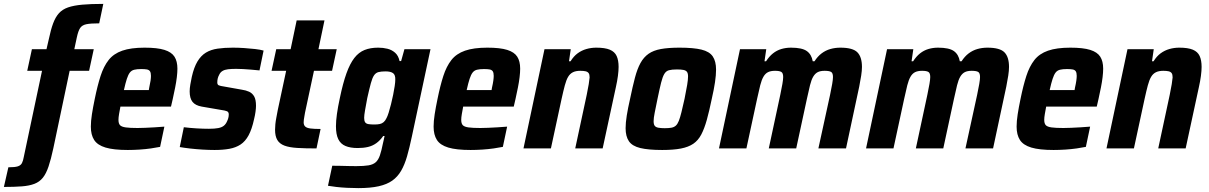

<svg xmlns="http://www.w3.org/2000/svg" viewBox="-89 -763 6217 987"><path d="M-69 198 -46 97Q-12 97 3 92Q18 87 24 75Q30 63 33 45L127 -399H51L75 -510H150L162 -562Q172 -610 184 -642.5Q196 -675 214 -695Q232 -715 261 -725Q290 -735 334 -739Q378 -743 442 -743L421 -643Q377 -643 355 -638.5Q333 -634 323 -619Q313 -604 306 -571L293 -510H393L369 -399H269L185 0Q173 56 160.5 93Q148 130 131 151Q114 172 88 182Q62 192 24 195Q-14 198 -69 198Z M568 8Q495 8 453.5 -4.5Q412 -17 395 -43.5Q378 -70 378 -112Q378 -140 383.5 -175.5Q389 -211 398 -254Q412 -323 428 -372.5Q444 -422 469.5 -454.5Q495 -487 539.5 -502.5Q584 -518 654 -518Q720 -518 756.5 -506.5Q793 -495 808 -471.5Q823 -448 823 -410Q823 -391 820 -366Q817 -341 811.5 -313.5Q806 -286 799 -254L790 -215H530Q526 -194 523 -176.5Q520 -159 520 -147Q520 -128 528 -119.5Q536 -111 557.5 -108Q579 -105 618 -105Q635 -105 658 -106Q681 -107 706.5 -108.5Q732 -110 756 -112L734 -8Q715 -4 687 0Q659 4 628 6Q597 8 568 8ZM548 -300H676L678 -312Q683 -334 685 -348.5Q687 -363 687 -373Q687 -389 682 -396.5Q677 -404 666 -406Q655 -408 637 -408Q615 -408 601 -404.5Q587 -401 578.5 -390Q570 -379 563 -357.5Q556 -336 548 -300Z M1014 8Q985 8 952 6Q919 4 888.5 0.5Q858 -3 835 -7L856 -109Q872 -107 889 -105.5Q906 -104 922.5 -103Q939 -102 955 -101.5Q971 -101 985 -101Q1014 -101 1032.5 -104.5Q1051 -108 1061.5 -116.5Q1072 -125 1078 -139Q1082 -147 1084.5 -156Q1087 -165 1087 -175Q1087 -187 1078 -191Q1069 -195 1047 -198L948 -215Q915 -221 900.5 -239.5Q886 -258 886 -293Q886 -309 889.5 -329Q893 -349 897 -368Q908 -417 926 -447Q944 -477 969.5 -492.5Q995 -508 1030 -513Q1065 -518 1108 -518Q1136 -518 1165.5 -516Q1195 -514 1222 -511Q1249 -508 1266 -503L1245 -401Q1224 -403 1202 -405Q1180 -407 1160 -408Q1140 -409 1125 -409Q1101 -409 1083.5 -407Q1066 -405 1054.5 -398Q1043 -391 1037 -377Q1033 -370 1030.5 -360.5Q1028 -351 1028 -339Q1028 -328 1035.5 -324.5Q1043 -321 1064 -318L1154 -302Q1175 -299 1191.5 -291.5Q1208 -284 1217.5 -267.5Q1227 -251 1227 -219Q1227 -207 1224.5 -188.5Q1222 -170 1217 -150Q1206 -99 1189 -67.5Q1172 -36 1147.5 -20Q1123 -4 1090 2Q1057 8 1014 8Z M1538 0Q1480 0 1439 -2.5Q1398 -5 1373 -14.5Q1348 -24 1336.5 -43.5Q1325 -63 1325 -96Q1325 -109 1326.5 -124.5Q1328 -140 1331.5 -158Q1335 -176 1339 -198L1382 -399H1307L1331 -510H1405L1436 -658H1579L1548 -510H1642L1618 -399H1525L1479 -184Q1478 -176 1476 -166.5Q1474 -157 1473 -148Q1472 -139 1472 -134Q1472 -120 1480 -112.5Q1488 -105 1507 -102.5Q1526 -100 1559 -100Z M1753 204Q1725 204 1695 202.5Q1665 201 1639.5 198Q1614 195 1597 192L1619 89Q1641 89 1662 89.5Q1683 90 1703.5 90.5Q1724 91 1742 91Q1782 91 1805.5 87Q1829 83 1842.5 71Q1856 59 1864 35.5Q1872 12 1880 -28Q1882 -38 1884.5 -47.5Q1887 -57 1888 -64H1881Q1865 -41 1845.5 -27Q1826 -13 1802.5 -7.5Q1779 -2 1750 -2Q1712 -2 1687 -12.5Q1662 -23 1650 -47.5Q1638 -72 1638 -114Q1638 -141 1643 -177Q1648 -213 1658 -259Q1674 -336 1692 -386Q1710 -436 1732.5 -465Q1755 -494 1785 -506Q1815 -518 1855 -518Q1880 -518 1902.5 -512.5Q1925 -507 1942 -492Q1959 -477 1965 -449H1973L1990 -510H2124L2028 -60Q2016 -3 2003.5 40.5Q1991 84 1973 115Q1955 146 1927.5 165.5Q1900 185 1857.5 194.5Q1815 204 1753 204ZM1835 -123Q1852 -123 1863.5 -125.5Q1875 -128 1883.5 -135.5Q1892 -143 1898 -156Q1903 -165 1909 -184Q1915 -203 1921 -227Q1927 -251 1932 -275.5Q1937 -300 1940 -320.5Q1943 -341 1943 -353Q1944 -378 1931.5 -387Q1919 -396 1893 -396Q1871 -396 1857 -392.5Q1843 -389 1834 -376Q1825 -363 1817.5 -335.5Q1810 -308 1799 -259Q1792 -222 1787.5 -196Q1783 -170 1783 -157Q1783 -142 1788 -134.5Q1793 -127 1805 -125Q1817 -123 1835 -123Z M2330 8Q2257 8 2215.5 -4.5Q2174 -17 2157 -43.5Q2140 -70 2140 -112Q2140 -140 2145.5 -175.5Q2151 -211 2160 -254Q2174 -323 2190 -372.5Q2206 -422 2231.5 -454.5Q2257 -487 2301.5 -502.5Q2346 -518 2416 -518Q2482 -518 2518.5 -506.5Q2555 -495 2570 -471.5Q2585 -448 2585 -410Q2585 -391 2582 -366Q2579 -341 2573.5 -313.5Q2568 -286 2561 -254L2552 -215H2292Q2288 -194 2285 -176.5Q2282 -159 2282 -147Q2282 -128 2290 -119.5Q2298 -111 2319.5 -108Q2341 -105 2380 -105Q2397 -105 2420 -106Q2443 -107 2468.5 -108.5Q2494 -110 2518 -112L2496 -8Q2477 -4 2449 0Q2421 4 2390 6Q2359 8 2330 8ZM2310 -300H2438L2440 -312Q2445 -334 2447 -348.5Q2449 -363 2449 -373Q2449 -389 2444 -396.5Q2439 -404 2428 -406Q2417 -408 2399 -408Q2377 -408 2363 -404.5Q2349 -401 2340.5 -390Q2332 -379 2325 -357.5Q2318 -336 2310 -300Z M2602 0 2710 -510H2845L2836 -448H2844Q2860 -474 2880.5 -489Q2901 -504 2925.5 -511Q2950 -518 2976 -518Q3021 -518 3046 -507.5Q3071 -497 3081 -475Q3091 -453 3091 -419Q3091 -400 3087.5 -373Q3084 -346 3077 -315L3009 0H2868L2927 -275Q2934 -308 2937.5 -330.5Q2941 -353 2942 -365Q2942 -380 2937 -387Q2932 -394 2921.5 -396.5Q2911 -399 2894 -399Q2871 -399 2856 -391.5Q2841 -384 2831.5 -368Q2822 -352 2814.5 -324Q2807 -296 2798 -255L2743 0Z M3315 8Q3244 8 3202.5 -2Q3161 -12 3144 -37Q3127 -62 3127 -104Q3127 -132 3133 -169.5Q3139 -207 3150 -255Q3163 -318 3175 -363.5Q3187 -409 3203.5 -439Q3220 -469 3245 -486.5Q3270 -504 3308.5 -511Q3347 -518 3404 -518Q3476 -518 3517 -508Q3558 -498 3575 -473Q3592 -448 3592 -405Q3592 -377 3586.5 -340Q3581 -303 3570 -255Q3557 -192 3544.5 -147Q3532 -102 3516 -71.5Q3500 -41 3475 -24Q3450 -7 3411.5 0.5Q3373 8 3315 8ZM3328 -104Q3349 -104 3362.5 -106.5Q3376 -109 3385 -117Q3394 -125 3400.5 -141.5Q3407 -158 3414 -186Q3421 -214 3430 -255Q3439 -299 3443.5 -326.5Q3448 -354 3448 -370Q3448 -386 3442.5 -393.5Q3437 -401 3424.5 -403.5Q3412 -406 3391 -406Q3365 -406 3350 -402Q3335 -398 3326 -383Q3317 -368 3309.5 -338Q3302 -308 3291 -255Q3282 -211 3276.5 -183.5Q3271 -156 3271 -140Q3271 -124 3276.5 -116.5Q3282 -109 3295 -106.5Q3308 -104 3328 -104Z M3607 0 3715 -510H3850L3841 -448H3849Q3865 -473 3884.5 -488.5Q3904 -504 3927.5 -511Q3951 -518 3977 -518Q4034 -518 4058.5 -500.5Q4083 -483 4089 -448H4098Q4114 -473 4134.5 -488.5Q4155 -504 4179.5 -511Q4204 -518 4231 -518Q4295 -518 4318.5 -494Q4342 -470 4342 -419Q4342 -400 4338 -374Q4334 -348 4328 -318L4260 0H4118L4178 -275Q4185 -308 4189 -331.5Q4193 -355 4193 -367Q4193 -388 4183 -393.5Q4173 -399 4150 -399Q4128 -399 4114.5 -392Q4101 -385 4091.5 -369Q4082 -353 4075 -325Q4068 -297 4059 -255L4004 0H3863L3922 -275Q3929 -308 3933 -331.5Q3937 -355 3937 -367Q3937 -388 3927 -393.5Q3917 -399 3895 -399Q3873 -399 3859 -392Q3845 -385 3835.5 -368.5Q3826 -352 3819 -324.5Q3812 -297 3803 -255L3748 0Z M4363 0 4471 -510H4606L4597 -448H4605Q4621 -473 4640.5 -488.5Q4660 -504 4683.5 -511Q4707 -518 4733 -518Q4790 -518 4814.5 -500.5Q4839 -483 4845 -448H4854Q4870 -473 4890.5 -488.5Q4911 -504 4935.5 -511Q4960 -518 4987 -518Q5051 -518 5074.5 -494Q5098 -470 5098 -419Q5098 -400 5094 -374Q5090 -348 5084 -318L5016 0H4874L4934 -275Q4941 -308 4945 -331.5Q4949 -355 4949 -367Q4949 -388 4939 -393.5Q4929 -399 4906 -399Q4884 -399 4870.5 -392Q4857 -385 4847.5 -369Q4838 -353 4831 -325Q4824 -297 4815 -255L4760 0H4619L4678 -275Q4685 -308 4689 -331.5Q4693 -355 4693 -367Q4693 -388 4683 -393.5Q4673 -399 4651 -399Q4629 -399 4615 -392Q4601 -385 4591.5 -368.5Q4582 -352 4575 -324.5Q4568 -297 4559 -255L4504 0Z M5327 8Q5254 8 5212.5 -4.5Q5171 -17 5154 -43.5Q5137 -70 5137 -112Q5137 -140 5142.5 -175.5Q5148 -211 5157 -254Q5171 -323 5187 -372.5Q5203 -422 5228.5 -454.5Q5254 -487 5298.5 -502.5Q5343 -518 5413 -518Q5479 -518 5515.5 -506.5Q5552 -495 5567 -471.5Q5582 -448 5582 -410Q5582 -391 5579 -366Q5576 -341 5570.5 -313.5Q5565 -286 5558 -254L5549 -215H5289Q5285 -194 5282 -176.5Q5279 -159 5279 -147Q5279 -128 5287 -119.5Q5295 -111 5316.5 -108Q5338 -105 5377 -105Q5394 -105 5417 -106Q5440 -107 5465.5 -108.5Q5491 -110 5515 -112L5493 -8Q5474 -4 5446 0Q5418 4 5387 6Q5356 8 5327 8ZM5307 -300H5435L5437 -312Q5442 -334 5444 -348.5Q5446 -363 5446 -373Q5446 -389 5441 -396.5Q5436 -404 5425 -406Q5414 -408 5396 -408Q5374 -408 5360 -404.5Q5346 -401 5337.5 -390Q5329 -379 5322 -357.5Q5315 -336 5307 -300Z M5599 0 5707 -510H5842L5833 -448H5841Q5857 -474 5877.5 -489Q5898 -504 5922.5 -511Q5947 -518 5973 -518Q6018 -518 6043 -507.5Q6068 -497 6078 -475Q6088 -453 6088 -419Q6088 -400 6084.5 -373Q6081 -346 6074 -315L6006 0H5865L5924 -275Q5931 -308 5934.5 -330.5Q5938 -353 5939 -365Q5939 -380 5934 -387Q5929 -394 5918.5 -396.5Q5908 -399 5891 -399Q5868 -399 5853 -391.5Q5838 -384 5828.5 -368Q5819 -352 5811.5 -324Q5804 -296 5795 -255L5740 0Z"/></svg>

Font: Saira SemiCondensed
Style: Bold Italic
Weight: 700
Width: 4
Italic angle: -12°
Designer: Hector Gatti with collaboration of the Omnibus-Type team
Foundry: Omnibus-Type
Version: Version 1.101